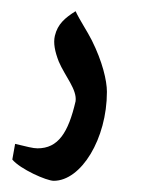

<svg xmlns="http://www.w3.org/2000/svg" viewBox="-20 -385 290 343"><path d="M76 -62C125 -62 171 -137 171 -221C171 -241 163 -275 144 -313C136 -329 123 -348 115 -365C96 -353 83 -342 78 -321C75 -308 78 -293 85 -275C96 -249 118 -225 115 -204C102 -148 84 -120 47 -120C39 -120 28 -123 7 -128L2 -100C16 -83 63 -62 76 -62Z"/></svg>

Font: Noto Naskh Arabic UI
Style: Bold
Weight: 700
Designer: Monotype Design Team, David Williams, Mohamad Dakak and Nizar Qandah
Foundry: Monotype Imaging Inc.
Version: Version 2.016